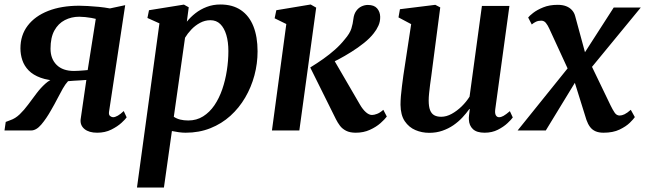

<svg xmlns="http://www.w3.org/2000/svg" viewBox="-35 -581 2874 855"><path d="M516 -86.5 529 -58.5Q524 -50.5 506 -34Q488 -17.5 460.5 -3.8Q433 10 397.5 10Q361.5 10 341.5 -6.2Q321.5 -22.5 324 -49L349.5 -225Q339 -224 324 -223.2Q309 -222.5 294 -221.5Q279 -220.5 268 -219.5Q256 -206.5 244.5 -186.2Q233 -166 220.5 -141.5Q208 -117 192.5 -90.5Q171.5 -53 149 -26.5Q126.5 0 103.5 0H-15L-9.5 -38L10 -45.5Q33 -53 52.8 -72Q72.5 -91 90.8 -115.8Q109 -140.5 127.5 -165Q146 -189.5 166.8 -208.2Q187.5 -227 212 -234L229.5 -221Q179.5 -222.5 146 -234.8Q112.5 -247 92.8 -267.2Q73 -287.5 64.5 -313Q56 -338.5 56 -365.5Q56 -424.5 88.5 -467Q121 -509.5 179.8 -532.5Q238.5 -555.5 318 -555.5Q333.5 -555.5 356.2 -554.2Q379 -553 404.8 -550.5Q430.5 -548 454.5 -543.5L522.5 -558L450.5 -83Q448.5 -69.5 455.5 -64.2Q462.5 -59 468.5 -59Q477.5 -59 489.8 -66Q502 -73 516 -86.5ZM355.5 -269 391.5 -497Q385 -499 372 -501.2Q359 -503.5 344.2 -505Q329.5 -506.5 318 -506.5Q283 -506.5 253.8 -491.5Q224.5 -476.5 207.2 -445.2Q190 -414 190 -364Q190 -319 217.2 -292Q244.5 -265 294.5 -265Q303.5 -265 315.8 -265.8Q328 -266.5 339.2 -267.5Q350.5 -268.5 355.5 -269Z M575 254 675 -477 621.5 -501 628.5 -535.5 784 -560.5 805.5 -548.5 797 -484.5Q813 -504.5 835.2 -522Q857.5 -539.5 885.5 -550.2Q913.5 -561 946.5 -561Q1001 -561 1038 -535.8Q1075 -510.5 1093.5 -463.8Q1112 -417 1112 -352.5Q1112 -298 1098 -245.5Q1084 -193 1057 -146.8Q1030 -100.5 991 -65.2Q952 -30 901.8 -10Q851.5 10 792 10Q777 10 761.2 7.8Q745.5 5.5 730.5 2.5L695 254ZM739 -61Q751.5 -52.5 767.5 -48.5Q783.5 -44.5 803.5 -44.5Q840.5 -44.5 869.5 -62.8Q898.5 -81 919.8 -112.2Q941 -143.5 954.8 -183.5Q968.5 -223.5 975.2 -267.2Q982 -311 982 -353.5Q982 -394.5 972.8 -425.5Q963.5 -456.5 946 -473.8Q928.5 -491 902 -491Q877.5 -491 855.8 -479.2Q834 -467.5 817 -449.5Q800 -431.5 789 -413Z M1176 0 1240 -474 1188 -499.5 1195.5 -535.5 1348.5 -561 1373 -547 1298 0ZM1549.5 10Q1523 10 1506 1.2Q1489 -7.5 1478.8 -21.2Q1468.5 -35 1461 -50L1346.5 -280.5Q1377.5 -299.5 1405 -319Q1432.5 -338.5 1456.5 -359.8Q1480.5 -381 1500 -405.5Q1523 -432 1529.8 -454.2Q1536.5 -476.5 1538.5 -495.5Q1541 -518 1551 -532Q1561 -546 1575 -552.5Q1589 -559 1603 -559Q1631 -559 1644.2 -543.8Q1657.5 -528.5 1658 -506.5Q1658.5 -485 1650.2 -466.8Q1642 -448.5 1629.5 -433Q1612.5 -411 1586 -389.8Q1559.5 -368.5 1529.5 -349.8Q1499.5 -331 1471.5 -316.2Q1443.5 -301.5 1423 -292L1441.5 -332.5L1568 -115Q1580.5 -93.5 1594.5 -81.2Q1608.5 -69 1621.5 -69Q1631 -69 1644.2 -74Q1657.5 -79 1672 -92L1687.5 -62Q1678.5 -49.5 1659.2 -32.5Q1640 -15.5 1612 -2.8Q1584 10 1549.5 10Z M1876.5 10.5Q1843.5 10.5 1814.8 -1.8Q1786 -14 1767.5 -41.2Q1749 -68.5 1748.5 -114.5Q1748.5 -131.5 1750.2 -152.8Q1752 -174 1755 -197.5Q1758 -221 1761.2 -244.8Q1764.5 -268.5 1768 -289.5L1796 -473.5L1739.5 -503.5L1746 -540L1903.5 -559.5L1925.5 -548L1891.5 -288Q1889 -267 1886 -245.5Q1883 -224 1880.2 -203.5Q1877.5 -183 1875.8 -165.2Q1874 -147.5 1874 -134Q1874 -106.5 1880.2 -90.5Q1886.5 -74.5 1898.8 -67.8Q1911 -61 1929.5 -61Q1953 -61 1976.5 -74Q2000 -87 2020.8 -107.2Q2041.5 -127.5 2056 -150.5L2111 -554.5H2233.5L2170.5 -95Q2168 -76.5 2173 -67.8Q2178 -59 2187.5 -59Q2196.5 -59 2207.2 -65Q2218 -71 2235.5 -86L2248.5 -58Q2242.5 -49 2225.2 -32.8Q2208 -16.5 2182 -3.2Q2156 10 2123 10Q2088 10 2071 -6Q2054 -22 2053 -48.5Q2052.5 -51.5 2052.8 -56.8Q2053 -62 2053.8 -68.8Q2054.5 -75.5 2055.5 -82.5Q2056.5 -89.5 2057 -95.5L2055.5 -96Q2041.5 -76.5 2023.8 -57.5Q2006 -38.5 1983.8 -23.2Q1961.5 -8 1934.8 1.2Q1908 10.5 1876.5 10.5Z M2652.5 10Q2631.5 10 2616.8 3.5Q2602 -3 2592.5 -15.8Q2583 -28.5 2576.5 -47L2509.5 -261.5L2551 -255L2395.5 0H2270L2524 -315.5L2513 -232L2411 -453.5Q2404.5 -468 2396.2 -478.5Q2388 -489 2375 -489Q2361.5 -489 2351.2 -484Q2341 -479 2333 -472L2317 -503Q2322 -510 2339.2 -523.5Q2356.5 -537 2384 -548.2Q2411.5 -559.5 2448.5 -559.5Q2470 -559.5 2485.8 -553.5Q2501.5 -547.5 2512 -536Q2522.5 -524.5 2526.5 -508.5L2583 -300.5L2543 -306.5L2698 -547.5H2818.5L2569 -244L2580 -327.5L2684 -111.5Q2693 -93 2701.8 -79.8Q2710.5 -66.5 2724.5 -66.5Q2734 -66.5 2745.8 -72Q2757.5 -77.5 2774 -92L2792 -59.5Q2786.5 -51 2769.8 -34.5Q2753 -18 2724 -4Q2695 10 2652.5 10Z"/></svg>

Font: Merriweather 36pt SemiBold
Style: Italic
Weight: 600
Italic angle: -7.8°
Version: Version 2.101